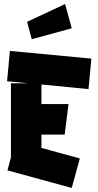

<svg xmlns="http://www.w3.org/2000/svg" viewBox="-20 -894 487 950"><path d="M335 36 17 -51 34 -115V-482H119L15 -492L29 -642L432 -604L418 -453L185 -476V-379H319L300 -228H185V-162L375 -110ZM335 -754 137 -700 114 -786 302 -874Z"/></svg>

Font: Blaka Ink
Style: Regular
Weight: 400
Designer: Mohamed Gaber
Foundry: Kief Type Foundry
Version: Version 1.003; ttfautohint (v1.8.4.7-5d5b)